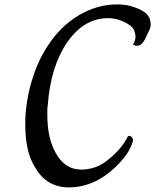

<svg xmlns="http://www.w3.org/2000/svg" viewBox="-20 -834 730 853"><path d="M557.9 -230.8Q572.8 -221 570.8 -209.7Q567.7 -192.3 552.3 -164.6Q536.9 -136.9 507.7 -106.7Q407.7 -1.5 285.6 -1.5Q187.2 -1.5 135.9 -90.3Q112.8 -127.2 102.6 -174.1Q92.3 -221 92.3 -277.4Q92.3 -287.2 92.3 -300Q92.3 -312.8 93.3 -324.1Q101.5 -425.6 134.6 -515.4Q167.7 -605.1 224.1 -674.4Q280.5 -742.1 352.3 -778.2Q424.1 -814.4 501.5 -814.4Q543.6 -814.4 578.2 -801.5Q612.8 -788.7 627.2 -775.9Q636.9 -767.7 643.6 -754.9Q648.7 -743.6 649.5 -726.7Q650.3 -709.7 636.9 -687.2Q633.8 -680.5 629.7 -671.8Q625.6 -663.1 622.6 -656.4Q614.4 -643.6 607.2 -637.2Q600 -630.8 587.2 -630.8Q583.6 -630.8 581.3 -631.5Q579 -632.3 570.8 -635.9Q577.4 -646.7 579 -653.3Q580.5 -660 582.1 -667.7Q582.1 -682.1 576.4 -698.2Q570.8 -714.4 548.7 -727.2Q530.8 -738.5 508.2 -745.9Q485.6 -753.3 460 -753.3Q353.3 -753.3 279 -646.7Q205.1 -540 192.3 -367.7Q190.3 -356.4 190.3 -345.1Q190.3 -333.8 190.3 -322.6Q190.3 -222.6 225.6 -157.9Q266.2 -80.5 342.1 -80.5Q370.8 -80.5 400.8 -90.3Q430.8 -100 457.9 -122.6Q483.6 -142.1 507.9 -169.2Q532.3 -196.4 548.7 -229.2Z"/></svg>

Font: MM Jasmine
Style: Regular
Weight: 400
Designer: Khon Soe Zaw Thu
Version: Version 1.00 July 11, 2016, initial release